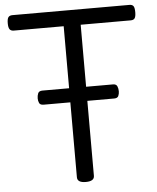

<svg xmlns="http://www.w3.org/2000/svg" viewBox="-59 -925 808 990"><g transform="rotate(-5 345.0 -430.0)"><path d="M345 15Q301 15 301 -13V-795H43Q28 -795 21.5 -804Q15 -813 15 -835Q15 -858 21.5 -866.5Q28 -875 43 -875H648Q663 -875 669 -866.5Q675 -858 675 -835Q675 -813 669 -804Q663 -795 648 -795H389V-13Q389 1 378 8Q367 15 345 15ZM163 -401Q145 -401 140 -412Q135 -423 135 -436Q135 -450 140 -462Q145 -474 163 -474H528Q545 -474 550 -462Q555 -450 555 -436Q555 -423 550 -412Q545 -401 528 -401Z"/></g></svg>

Font: Playwrite GB S
Style: Regular
Weight: 400
Designer: Veronika Burian, José Scaglione
Foundry: TypeTogether
Version: Version 1.000